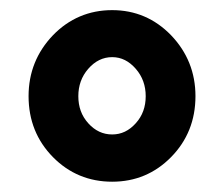

<svg xmlns="http://www.w3.org/2000/svg" viewBox="-20 -744 440 377"><path d="M36.1 -555.2C36.1 -507.8 52.2 -467.8 84 -435.5C115.7 -403.3 154.8 -387.2 200.2 -387.2C245.6 -387.2 284.2 -403.3 315.9 -435.5C347.7 -467.8 363.8 -507.8 363.8 -555.2C363.8 -601.6 347.7 -641.6 315.9 -674.8C284.2 -707.5 245.6 -724.1 200.2 -724.1C154.8 -724.1 115.7 -707.5 84 -674.8C52.2 -641.6 36.1 -601.6 36.1 -555.2ZM133.8 -555.2C133.8 -575.7 140.1 -593.8 153.3 -608.9C166.5 -624 182.1 -631.8 200.2 -631.8C218.3 -631.8 233.4 -624 246.6 -608.9C259.8 -593.8 266.1 -575.7 266.1 -555.2C266.1 -534.2 259.8 -516.6 246.6 -502C233.4 -487.3 218.3 -480 200.2 -480C182.1 -480 166.5 -487.3 153.3 -502C140.1 -516.6 133.8 -534.2 133.8 -555.2Z"/></svg>

Font: Avrile Sans
Style: Bold
Weight: 700
Designer: Monotype Design Team, Google (font), Stefan Peev (BGR Cyrillic), Cristiano Sobral (main changes)
Foundry: The Avrile Sans Project Authors
Version: Version 3.110